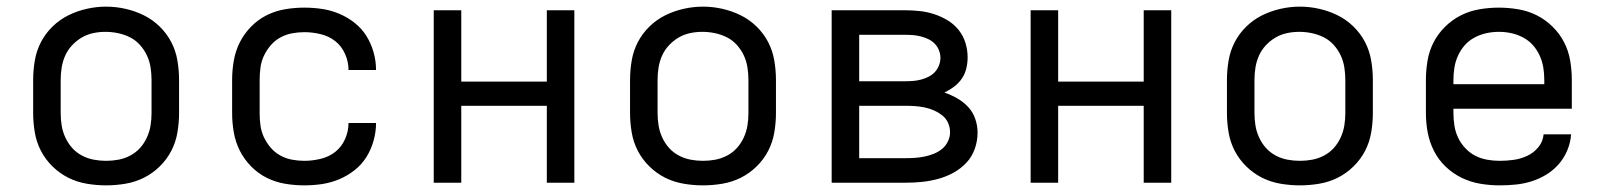

<svg xmlns="http://www.w3.org/2000/svg" viewBox="-20 -551 4840 579"><path d="M300 8Q271 8 241.5 3Q212 -2 186 -15Q160 -28 138.5 -49Q117 -70 103.5 -96Q90 -122 85 -151.5Q80 -181 80 -210V-310Q80 -339 85 -368.5Q90 -398 103.5 -424Q117 -450 138.5 -471Q160 -492 186.5 -505Q213 -518 242 -524.5Q271 -531 300 -531Q329 -531 358 -524.5Q387 -518 413.5 -505Q440 -492 461.5 -471Q483 -450 496.5 -424Q510 -398 515 -368.5Q520 -339 520 -310V-210Q520 -181 515 -151.5Q510 -122 496.5 -96Q483 -70 461.5 -49Q440 -28 414 -15Q388 -2 358.5 3Q329 8 300 8ZM300 -66Q319 -66 337.5 -69.5Q356 -73 373 -82Q390 -91 402.5 -105Q415 -119 423 -136.5Q431 -154 434 -172.5Q437 -191 437 -210V-310Q437 -329 434 -348Q431 -367 423 -384Q415 -401 402 -415.5Q389 -430 372 -438.5Q355 -447 336 -451Q317 -455 298 -455Q279 -455 260.5 -451Q242 -447 226 -437.5Q210 -428 197 -414Q184 -400 176.5 -383Q169 -366 166 -347.5Q163 -329 163 -310V-210Q163 -191 166 -172.5Q169 -154 177 -136.5Q185 -119 197.5 -105Q210 -91 227 -82Q244 -73 262.5 -69.5Q281 -66 300 -66Z M898 8Q868 8 839 3Q810 -2 784 -15Q758 -28 737 -49.5Q716 -71 703 -97Q690 -123 685 -152Q680 -181 680 -210V-310Q680 -339 685 -368Q690 -397 703 -423Q716 -449 737 -470.5Q758 -492 784 -505Q810 -518 839 -523Q868 -528 898 -528Q925 -528 951.5 -524Q978 -520 1003 -509.5Q1028 -499 1049.5 -482Q1071 -465 1085 -442.5Q1099 -420 1106.5 -393.5Q1114 -367 1114 -340Q1114 -340 1114 -340Q1114 -340 1114 -340H1031Q1031 -340 1031 -340Q1031 -340 1031 -340Q1031 -365 1020.5 -388.5Q1010 -412 991 -427Q972 -442 947 -448Q922 -454 898 -454Q879 -454 860.5 -450.5Q842 -447 825.5 -438Q809 -429 796.5 -414.5Q784 -400 776 -383Q768 -366 765.5 -347.5Q763 -329 763 -310V-210Q763 -191 765.5 -172.5Q768 -154 776 -137Q784 -120 796.5 -105.5Q809 -91 825.5 -82Q842 -73 860.5 -69.5Q879 -66 898 -66Q922 -66 947 -72Q972 -78 991 -93Q1010 -108 1020.5 -131.5Q1031 -155 1031 -180Q1031 -180 1031 -180Q1031 -180 1031 -180H1114Q1114 -180 1114 -180Q1114 -180 1114 -180Q1114 -153 1106.5 -126.5Q1099 -100 1085 -77.5Q1071 -55 1049.5 -38Q1028 -21 1003 -10.5Q978 0 951.5 4Q925 8 898 8Z M1288 0V-520H1371V-305H1629V-520H1712V0H1629V-232H1371V0Z M2100 8Q2071 8 2041.5 3Q2012 -2 1986 -15Q1960 -28 1938.5 -49Q1917 -70 1903.5 -96Q1890 -122 1885 -151.5Q1880 -181 1880 -210V-310Q1880 -339 1885 -368.5Q1890 -398 1903.5 -424Q1917 -450 1938.5 -471Q1960 -492 1986.5 -505Q2013 -518 2042 -524.5Q2071 -531 2100 -531Q2129 -531 2158 -524.5Q2187 -518 2213.5 -505Q2240 -492 2261.5 -471Q2283 -450 2296.5 -424Q2310 -398 2315 -368.5Q2320 -339 2320 -310V-210Q2320 -181 2315 -151.5Q2310 -122 2296.5 -96Q2283 -70 2261.5 -49Q2240 -28 2214 -15Q2188 -2 2158.5 3Q2129 8 2100 8ZM2100 -66Q2119 -66 2137.5 -69.5Q2156 -73 2173 -82Q2190 -91 2202.5 -105Q2215 -119 2223 -136.5Q2231 -154 2234 -172.5Q2237 -191 2237 -210V-310Q2237 -329 2234 -348Q2231 -367 2223 -384Q2215 -401 2202 -415.5Q2189 -430 2172 -438.5Q2155 -447 2136 -451Q2117 -455 2098 -455Q2079 -455 2060.5 -451Q2042 -447 2026 -437.5Q2010 -428 1997 -414Q1984 -400 1976.5 -383Q1969 -366 1966 -347.5Q1963 -329 1963 -310V-210Q1963 -191 1966 -172.5Q1969 -154 1977 -136.5Q1985 -119 1997.5 -105Q2010 -91 2027 -82Q2044 -73 2062.5 -69.5Q2081 -66 2100 -66Z M2488 0V-520H2711Q2733 -520 2755 -517.5Q2777 -515 2798 -508Q2819 -501 2838 -489.5Q2857 -478 2871 -460.5Q2885 -443 2891.5 -421.5Q2898 -400 2898 -378Q2898 -361 2894 -344.5Q2890 -328 2880.5 -314Q2871 -300 2857 -289.5Q2843 -279 2828 -272Q2848 -265 2866.5 -254.5Q2885 -244 2899.5 -228.5Q2914 -213 2921 -192.5Q2928 -172 2928 -151Q2928 -126 2919.5 -102Q2911 -78 2894 -60Q2877 -42 2855 -30Q2833 -18 2809 -11.5Q2785 -5 2760.5 -2.5Q2736 0 2711 0ZM2711 -306Q2723 -306 2734.5 -307Q2746 -308 2757.5 -311Q2769 -314 2780 -319.5Q2791 -325 2799 -333.5Q2807 -342 2811.5 -353.5Q2816 -365 2816 -377Q2816 -388 2811.5 -399.5Q2807 -411 2798.5 -419.5Q2790 -428 2779.5 -433Q2769 -438 2757.5 -441Q2746 -444 2734.5 -445Q2723 -446 2711 -446H2571V-306ZM2711 -74Q2725 -74 2739.5 -75Q2754 -76 2768.5 -79Q2783 -82 2796.5 -87.5Q2810 -93 2821 -102Q2832 -111 2838.5 -124.5Q2845 -138 2845 -152Q2845 -152 2845 -152Q2845 -152 2845 -152Q2845 -167 2839 -180.5Q2833 -194 2821.5 -203Q2810 -212 2796.5 -218Q2783 -224 2768.5 -227Q2754 -230 2739.5 -231Q2725 -232 2711 -232H2571V-74Z M3088 0V-520H3171V-305H3429V-520H3512V0H3429V-232H3171V0Z M3900 8Q3871 8 3841.5 3Q3812 -2 3786 -15Q3760 -28 3738.5 -49Q3717 -70 3703.5 -96Q3690 -122 3685 -151.5Q3680 -181 3680 -210V-310Q3680 -339 3685 -368.5Q3690 -398 3703.5 -424Q3717 -450 3738.5 -471Q3760 -492 3786.5 -505Q3813 -518 3842 -524.5Q3871 -531 3900 -531Q3929 -531 3958 -524.5Q3987 -518 4013.5 -505Q4040 -492 4061.5 -471Q4083 -450 4096.5 -424Q4110 -398 4115 -368.5Q4120 -339 4120 -310V-210Q4120 -181 4115 -151.5Q4110 -122 4096.5 -96Q4083 -70 4061.5 -49Q4040 -28 4014 -15Q3988 -2 3958.5 3Q3929 8 3900 8ZM3900 -66Q3919 -66 3937.5 -69.5Q3956 -73 3973 -82Q3990 -91 4002.5 -105Q4015 -119 4023 -136.5Q4031 -154 4034 -172.5Q4037 -191 4037 -210V-310Q4037 -329 4034 -348Q4031 -367 4023 -384Q4015 -401 4002 -415.5Q3989 -430 3972 -438.5Q3955 -447 3936 -451Q3917 -455 3898 -455Q3879 -455 3860.5 -451Q3842 -447 3826 -437.5Q3810 -428 3797 -414Q3784 -400 3776.5 -383Q3769 -366 3766 -347.5Q3763 -329 3763 -310V-210Q3763 -191 3766 -172.5Q3769 -154 3777 -136.5Q3785 -119 3797.5 -105Q3810 -91 3827 -82Q3844 -73 3862.5 -69.5Q3881 -66 3900 -66Z M4502 8Q4473 8 4443.5 3Q4414 -2 4387.5 -15Q4361 -28 4339.5 -48.5Q4318 -69 4304.5 -95.5Q4291 -122 4285.5 -151Q4280 -180 4280 -210V-310Q4280 -339 4285 -368.5Q4290 -398 4303.5 -424Q4317 -450 4338.5 -471Q4360 -492 4386 -505Q4412 -518 4441.5 -523Q4471 -528 4500 -528Q4529 -528 4558.5 -523Q4588 -518 4614 -505Q4640 -492 4661.5 -471Q4683 -450 4696.5 -424Q4710 -398 4715 -368.5Q4720 -339 4720 -310V-223H4363V-210Q4363 -191 4366 -172Q4369 -153 4377 -136Q4385 -119 4398.5 -104.5Q4412 -90 4428.5 -81.5Q4445 -73 4464 -69.5Q4483 -66 4502 -66Q4524 -66 4545 -69Q4566 -72 4585.5 -81Q4605 -90 4619 -107Q4633 -124 4635 -146H4718Q4716 -121 4706.5 -98Q4697 -75 4681 -56.5Q4665 -38 4644 -25Q4623 -12 4599.5 -4.5Q4576 3 4551.5 5.5Q4527 8 4502 8ZM4363 -297H4637V-310Q4637 -329 4634 -347.5Q4631 -366 4623 -383.5Q4615 -401 4602.5 -415Q4590 -429 4573 -438Q4556 -447 4537.5 -451Q4519 -455 4500 -455Q4481 -455 4462.5 -451Q4444 -447 4427 -438Q4410 -429 4397.5 -415Q4385 -401 4377 -383.5Q4369 -366 4366 -347.5Q4363 -329 4363 -310Z"/></svg>

Font: Iosevka Meiseki Sans
Style: Regular
Weight: 400
Monospace: yes
Designer: Belleve Invis
Foundry: Belleve Invis
Version: Version 11.2.6; ttfautohint (v1.8.4)